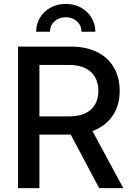

<svg xmlns="http://www.w3.org/2000/svg" viewBox="-20 -967 683 987"><path d="M72.8 0V-727.5H342.3Q423.3 -727.5 479.7 -699.2Q536.1 -670.9 565.7 -619.6Q595.2 -568.4 595.2 -500Q595.2 -431.6 564.7 -380.9Q534.2 -330.1 476.6 -302.5Q418.9 -274.9 337.9 -274.9H135.7V-368.7H335Q384.8 -368.7 418.2 -384.5Q451.7 -400.4 468.8 -429.9Q485.8 -459.5 485.8 -500Q485.8 -541 468.5 -570.8Q451.2 -600.6 417.7 -616.9Q384.3 -633.3 334 -633.3H182.6V0ZM489.7 0 315.4 -328.1H436.5L613.8 0ZM317.9 -946.8Q362.3 -946.8 396.5 -927.7Q430.7 -908.7 450.4 -876.2Q470.2 -843.8 470.2 -803.7H398.9Q398.9 -836.4 375.7 -857.4Q352.5 -878.4 317.9 -878.4Q283.7 -878.4 260.3 -857.4Q236.8 -836.4 236.8 -803.7H166Q166 -843.8 185.5 -876.2Q205.1 -908.7 239.5 -927.7Q273.9 -946.8 317.9 -946.8Z"/></svg>

Font: Inter 24pt Medium
Style: Regular
Weight: 500
Designer: Rasmus Andersson
Foundry: rsms
Version: Version 4.001;git-66647c0bb